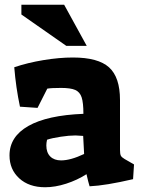

<svg xmlns="http://www.w3.org/2000/svg" viewBox="-20 -775 594 808"><path d="M20 -121Q20 -200 99.5 -245Q179 -290 331 -296Q331 -343 323.5 -365.5Q316 -388 296.5 -396.5Q277 -405 237 -405Q196 -405 179 -402L138 -321L64 -326Q47 -406 40 -492Q96 -511 162.5 -522Q229 -533 287 -533Q393 -533 439 -491.5Q485 -450 485 -354V-145Q485 -127 488.5 -120Q492 -113 504 -106L544 -83L540 -21Q424 6 357 9Q355 3 351 -12.5Q347 -28 344 -42Q305 -17 258.5 -2Q212 13 170 13Q102 13 61 -24.5Q20 -62 20 -121ZM334 -127 330 -203Q306 -205 298 -205Q271 -205 235 -199.5Q199 -194 178 -187Q175 -174 175 -163Q175 -133 191.5 -116.5Q208 -100 237 -100Q277 -100 334 -127ZM70 -714V-755H250L345 -582H259Z"/></svg>

Font: Suez One
Style: Regular
Weight: 400
Designer: Michal Sahar
Foundry: Hagilda
Version: Version 1.001